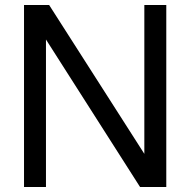

<svg xmlns="http://www.w3.org/2000/svg" viewBox="-20 -749 762 769"><path d="M646 -729V0H541L164.1 -590.8V0H76.2V-729H176.8L558.1 -132.8V-729Z"/></svg>

Font: SolaimanLipiNormal
Style: Normal
Weight: 400
Designer: Solaiman Karim
Version: Version 1.6.1 ; ttfautohint (v1.5.65-e2d9)